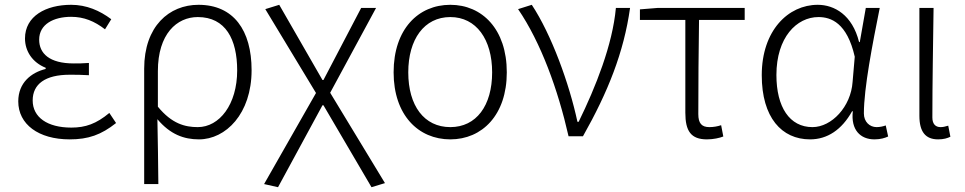

<svg xmlns="http://www.w3.org/2000/svg" viewBox="-20 -567 4016 799"><path d="M270 13C348 13 401 -6 463 -55L435 -97C381 -52 336 -36 277 -36C177 -36 116 -79 116 -149C116 -217 168 -256 270 -256C296 -256 319 -256 350 -254V-305C323 -303 307 -303 287 -303C185 -303 143 -345 143 -402C143 -466 203 -497 276 -497C329 -497 373 -479 417 -445L443 -487C395 -523 340 -547 276 -547C171 -547 84 -500 84 -407C84 -354 115 -307 170 -285V-280C110 -265 56 -223 56 -145C56 -50 140 13 270 13Z M580 199H639C638 96 637 32 635 -71C688 -8 745 13 808 13C919 13 1027 -93 1027 -275C1027 -441 952 -547 806 -547C684 -547 580 -458 580 -281ZM803 -38C750 -38 695 -52 637 -123V-271C637 -426 716 -496 803 -496C919 -496 967 -403 967 -274C967 -132 893 -38 803 -38Z M1137 212 1322 -129H1326L1526 212L1582 195L1354 -181L1545 -534H1483L1326 -234H1322L1142 -547L1084 -529L1295 -180L1079 199Z M1854 13C1986 13 2089 -88 2089 -266C2089 -446 1986 -547 1854 -547C1721 -547 1618 -446 1618 -266C1618 -88 1721 13 1854 13ZM1854 -38C1745 -38 1679 -127 1679 -266C1679 -403 1745 -496 1854 -496C1962 -496 2028 -403 2028 -266C2028 -127 1962 -38 1854 -38Z M2346 0H2406C2510 -184 2576 -349 2602 -534H2543C2529 -380 2459 -205 2388 -60H2383C2349 -219 2275 -423 2193 -547L2136 -529C2231 -390 2302 -194 2346 0Z M2922 13C2949 13 2975 7 2990 1L2981 -46C2966 -41 2949 -38 2932 -38C2900 -38 2886 -54 2886 -92C2886 -219 2887 -350 2889 -484H3079V-534H2717L2643 -528V-484H2832V-98C2832 -22 2855 13 2922 13Z M3351 13C3423 13 3483 -27 3526 -104H3529C3520 -26 3561 13 3619 13C3645 13 3663 7 3676 1L3666 -45C3655 -41 3641 -38 3628 -38C3599 -38 3575 -60 3575 -95C3575 -200 3611 -385 3641 -534H3583L3558 -392H3555C3527 -505 3452 -547 3383 -547C3260 -547 3150 -440 3150 -254C3150 -78 3233 13 3351 13ZM3361 -38C3266 -38 3211 -121 3211 -255C3211 -411 3295 -496 3386 -496C3438 -496 3505 -472 3537 -331L3528 -226C3521 -123 3441 -38 3361 -38Z M3884 13C3907 13 3923 8 3935 2L3926 -44C3913 -40 3904 -38 3894 -38C3874 -38 3860 -50 3860 -78C3860 -225 3863 -379 3865 -534H3806V-85C3806 -19 3831 13 3884 13Z"/></svg>

Font: Noto Sans CJK SC Light
Style: Regular
Weight: 300
Designer: Ryoko NISHIZUKA 西塚涼子 (kana, bopomofo & ideographs); Paul D. Hunt (Latin, Greek & Cyrillic); Sandoll Communications 산돌커뮤니
Foundry: Adobe
Version: Version 2.004;hotconv 1.0.118;makeotfexe 2.5.65603